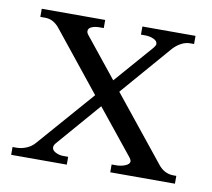

<svg xmlns="http://www.w3.org/2000/svg" viewBox="-60 -537 669 605"><g transform="rotate(10 274.5 -235.0)"><path d="M536 -25V0H329V-25H344Q359 -25 372.5 -30.5Q386 -36 386 -45Q386 -49 381 -56L265 -200L144 -60Q138 -53 138 -46Q138 -37 149.5 -31Q161 -25 174 -25H190V0H12V-25H25Q40 -25 56 -31.5Q72 -38 83 -51L240 -231L90 -418Q70 -444 43 -444H27V-470H230V-444H216Q202 -444 191.5 -439.5Q181 -435 181 -426Q181 -420 186 -414L288 -287L396 -411Q402 -419 402 -423Q402 -433 389.5 -438.5Q377 -444 363 -444H349V-470H519V-444H507Q492 -444 478 -436.5Q464 -429 453 -417L313 -255L477 -51Q497 -25 527 -25Z"/></g></svg>

Font: TavirajRegular
Style: Regular
Weight: 400
Designer: Katatrad Team
Foundry: CadsonDemak
Version: Version 1.000